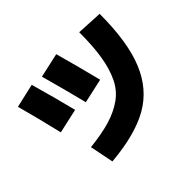

<svg xmlns="http://www.w3.org/2000/svg" viewBox="-165 -1015 1329 1329"><g transform="rotate(-45 500.0 -350.0)"><path d="M920 -735Q920 -461 852.5 -296.5Q785 -132 643.5 -51.5Q502 29 260 50L225 -125Q345 -138 426.5 -162.5Q508 -187 569 -230.5Q630 -274 664 -344.5Q698 -415 714 -511Q730 -607 730 -745ZM65 -680 240 -720Q291 -542 330 -385L150 -345Q110 -514 65 -680ZM330 -710 510 -750Q551 -605 600 -410L420 -370Q383 -518 330 -710Z"/></g></svg>

Font: Mplus 1p Black
Style: Regular
Weight: 900
Version: Version 1.061